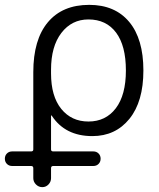

<svg xmlns="http://www.w3.org/2000/svg" viewBox="-71 -550 655 790"><path d="M139 -263V-248Q139 -154 181 -102Q223 -50 293 -50Q364 -50 405.5 -104.5Q447 -159 447 -260Q447 -362 406.5 -416Q366 -470 293 -470Q224 -470 181.5 -414.5Q139 -359 139 -263ZM-21 133Q-34 133 -42.5 124.5Q-51 116 -51 103Q-51 90 -42.5 81.5Q-34 73 -21 73H57Q66 73 66 65V-253Q66 -387 126 -458.5Q186 -530 296 -530Q402 -530 460.5 -460Q519 -390 519 -260Q519 -132 461.5 -61Q404 10 309 10Q197 10 142 -74Q142 -75 140 -75Q139 -75 139 -74V65Q139 73 148 73H313Q326 73 334.5 81.5Q343 90 343 103Q343 116 334.5 124.5Q326 133 313 133H148Q139 133 139 142V183Q139 198 128.5 209Q118 220 103 220Q88 220 77 209Q66 198 66 183V142Q66 133 57 133Z"/></svg>

Font: Rounded Mplus 1c
Style: Regular
Weight: 400
Version: Version 1.059.20150529